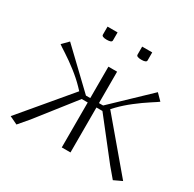

<svg xmlns="http://www.w3.org/2000/svg" viewBox="-145 -792 972 961"><g transform="rotate(30 341.5 -312.0)"><path d="M413.1 -638.2H471.2V-591.8Q471.2 -579.1 441.9 -579.1Q413.1 -579.1 413.1 -591.8ZM212.9 -638.2H271V-591.8Q271 -579.1 242.2 -579.1Q212.9 -579.1 212.9 -591.8ZM316.9 -466.8H367.2V-285.2H391.1L595.2 -480L629.9 -444.8Q624 -439.9 589.1 -417.5Q554.2 -395 516.4 -365.7Q478.5 -336.4 448.2 -305.2L431.2 -287.1L667 -7.8L620.1 14.2L571.8 -43L401.9 -259.8H367.2V0H316.9V-259.8H282.2Q117.7 -49.8 111.8 -43L63 14.2L17.1 -7.8L252 -287.1L234.9 -305.2Q204.6 -336.4 166.7 -365.7Q128.9 -395 94 -417.5Q59.1 -439.9 53.2 -444.8L87.9 -480L292 -285.2H316.9Z"/></g></svg>

Font: Resagokr
Style: Light
Weight: 300
Designer: gluk
Foundry: gluk
Version: Version 0.95